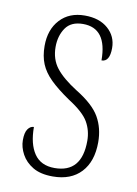

<svg xmlns="http://www.w3.org/2000/svg" viewBox="-69 -589 462 646"><g transform="rotate(10 162.5 -266.0)"><path d="M156 10Q114 10 88 -5.5Q62 -21 49 -45Q36 -69 36 -93Q36 -119 44.5 -131Q53 -143 65 -143Q65 -85 87.5 -52Q110 -19 157 -19Q250 -19 250 -128Q250 -163 233.5 -192Q217 -221 165 -254Q124 -282 99.5 -306Q75 -330 64 -356.5Q53 -383 53 -418Q53 -474 84.5 -508Q116 -542 169 -542Q219 -542 248.5 -516Q278 -490 278 -450Q278 -403 250 -403Q250 -513 168 -513Q127 -513 108.5 -486Q90 -459 90 -421Q90 -379 113 -349.5Q136 -320 185 -289Q244 -253 265.5 -215.5Q287 -178 287 -130Q287 -64 252.5 -27Q218 10 156 10Z"/></g></svg>

Font: Noto Serif Hebrew ExtraCondensed ExtraLight
Style: Regular
Weight: 200
Width: 2
Designer: Monotype Design Team
Foundry: Monotype Imaging Inc.
Version: Version 2.004; ttfautohint (v1.8.4.7-5d5b)